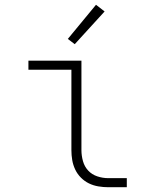

<svg xmlns="http://www.w3.org/2000/svg" viewBox="-20 -784 640 804"><path d="M433 0Q413 0 392 -3.5Q371 -7 352.5 -16Q334 -25 319 -40Q304 -55 295 -74Q286 -93 282.5 -113.5Q279 -134 279 -155V-492H99V-530H321V-155Q321 -132 327.5 -109Q334 -86 349.5 -69.5Q365 -53 387.5 -45.5Q410 -38 433 -38H511V0ZM293 -599 264 -621 382 -764 418 -736Z"/></svg>

Font: Iosevka Curly Slab XLtEx
Style: Regular
Weight: 200
Width: 7
Monospace: yes
Designer: Belleve Invis
Foundry: Belleve Invis
Version: Version 11.1.0; ttfautohint (v1.8.3)